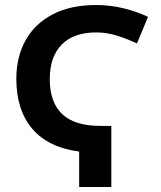

<svg xmlns="http://www.w3.org/2000/svg" viewBox="-20 -744 640 764"><path d="M295 -141Q172 -157 108.5 -231.5Q45 -306 45 -430Q45 -518 82 -584Q119 -650 190 -687Q261 -724 362 -724Q417 -724 469.5 -711.5Q522 -699 569 -677L525 -571Q487 -589 446 -602Q405 -615 363 -615Q273 -615 225.5 -566.5Q178 -518 178 -429Q178 -337 227.5 -290Q277 -243 380 -243H423V0H295Z"/></svg>

Font: Noto Sans Mono SemiBold
Style: Regular
Weight: 600
Designer: Monotype Design Team
Foundry: Monotype Imaging Inc.
Version: Version 2.014; ttfautohint (v1.8.4.7-5d5b)